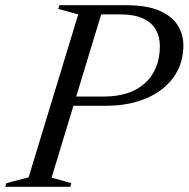

<svg xmlns="http://www.w3.org/2000/svg" viewBox="-49 -715 722 735"><path d="M350.5 -345.5Q399.5 -345.5 439 -358.5Q478.5 -371.5 506 -396.5Q533.5 -421.5 548.2 -457.2Q563 -493 563 -538Q563 -573.5 547.8 -601Q532.5 -628.5 498.8 -644.2Q465 -660 409 -660H273L287.5 -695H435Q513.5 -695 561.5 -674Q609.5 -653 631.2 -618.2Q653 -583.5 653 -541Q653 -490.5 632.5 -448.2Q612 -406 573 -375Q534 -344 479 -327Q424 -310 354 -310H169.5L178 -345.5ZM148.5 -35 224 -14 220 0H-29L-25 -14L60.5 -36L250.5 -660L174 -681L178.5 -695H349Z"/></svg>

Font: Newsreader 48pt
Style: Italic
Weight: 400
Italic angle: -17°
Version: Version 1.003